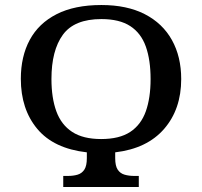

<svg xmlns="http://www.w3.org/2000/svg" viewBox="-20 -745 805 765"><path d="M232 0V-44H250Q272 -44 289 -49Q306 -54 316 -69Q326 -84 326 -115V-138Q194 -153 128.5 -231.5Q63 -310 63 -431Q63 -520 98.5 -586Q134 -652 205.5 -688.5Q277 -725 384 -725Q486 -725 557 -688.5Q628 -652 665 -585.5Q702 -519 702 -430Q702 -310 634 -231.5Q566 -153 439 -138V-115Q439 -84 449 -69Q459 -54 476.5 -49Q494 -44 515 -44H533V0ZM383 -191Q456 -191 499 -219.5Q542 -248 561 -301.5Q580 -355 580 -430Q580 -506 561 -559.5Q542 -613 499 -641Q456 -669 384 -669Q276 -669 230.5 -606.5Q185 -544 185 -430Q185 -355 204.5 -301.5Q224 -248 267.5 -219.5Q311 -191 383 -191Z"/></svg>

Font: ET Text
Style: Regular
Weight: 470
Designer: Monotype Design Team
Foundry: Monotype Imaging Inc.
Version: Version 2.009